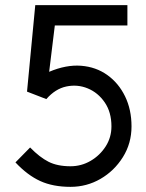

<svg xmlns="http://www.w3.org/2000/svg" viewBox="-20 -720 567 746"><path d="M254 6Q186 6 136.5 -16.5Q87 -39 40 -89L97 -147Q134 -109 168.5 -91.5Q203 -74 254 -74Q296 -74 332 -95Q368 -116 390.5 -151Q413 -186 413 -229Q413 -284 387 -322Q361 -360 321 -376.5Q281 -393 238 -384Q195 -375 160 -335L85 -364L117 -700H475V-621H193L171 -441Q237 -469 295 -464.5Q353 -460 397 -428.5Q441 -397 466 -345.5Q491 -294 491 -229Q491 -163 457.5 -109.5Q424 -56 370.5 -25Q317 6 254 6Z"/></svg>

Font: Kulim Park
Style: Regular
Weight: 400
Designer: Noponies / Dale Sattler
Foundry: Noponies
Version: Version 1.000; ttfautohint (v1.8.3)